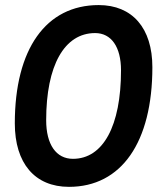

<svg xmlns="http://www.w3.org/2000/svg" viewBox="-20 -723 626 753"><path d="M250.5 9.8C456.1 9.8 577.6 -164.6 577.6 -459.5C577.6 -612.8 499 -703.1 367.2 -703.1C160.2 -703.1 38.1 -530.8 38.1 -239.3C38.1 -82.5 116.7 9.8 250.5 9.8ZM266.1 -100.1C200.2 -100.1 161.1 -156.2 161.1 -251.5C161.1 -466.3 232.4 -593.3 353 -593.3C416.5 -593.3 454.6 -539.1 454.6 -447.3C454.6 -229 384.3 -100.1 266.1 -100.1Z"/></svg>

Font: Cascadia Mono PL SemiBold
Style: Italic
Weight: 600
Italic angle: -10°
Monospace: yes
Designer: Aaron Bell
Foundry: Saja Typeworks
Version: Version 2404.023